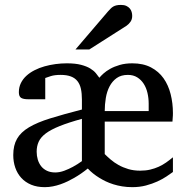

<svg xmlns="http://www.w3.org/2000/svg" viewBox="-20 -753 761 785"><path d="M587.9 -329.1Q587.9 -351.6 583 -372.8Q578.1 -394 567.6 -410.4Q557.1 -426.8 541 -436.8Q524.9 -446.8 502.9 -446.8Q475.1 -446.8 457 -433.8Q439 -420.9 428 -399.9Q417 -378.9 412.6 -352.3Q408.2 -325.7 408.2 -298.8H587.9ZM314.9 -267.1Q259.8 -252 223.9 -237.5Q188 -223.1 167.2 -207.5Q146.5 -191.9 138.2 -173.6Q129.9 -155.3 129.9 -132.8Q129.9 -115.7 134.5 -100.3Q139.2 -85 148.4 -73.2Q157.7 -61.5 172.1 -54.7Q186.5 -47.9 206.1 -47.9Q223.6 -47.9 242.7 -54.9Q261.7 -62 277.8 -70.8Q296.9 -81.1 314.9 -94.2ZM687 -49.8Q676.3 -42 660.2 -31.2Q644 -20.5 623.3 -11Q602.5 -1.5 576.7 5.4Q550.8 12.2 521 12.2Q499 12.2 479.7 9Q460.4 5.9 443.4 0.5Q426.3 -4.9 412.1 -11.7Q397.9 -18.6 386.2 -25.9Q358.9 -42.5 338.9 -64Q312.5 -42.5 283.7 -25.9Q271 -18.6 256.8 -11.7Q242.7 -4.9 227.3 0.5Q211.9 5.9 195.8 9Q179.7 12.2 163.1 12.2Q131.3 12.2 107.4 2.2Q83.5 -7.8 67.1 -25.6Q50.8 -43.5 42.5 -67.4Q34.2 -91.3 34.2 -119.1Q34.2 -158.7 49.6 -185.5Q64.9 -212.4 98.4 -232.4Q131.8 -252.4 185.3 -269Q238.8 -285.6 314.9 -305.2V-346.2Q314.9 -371.1 310.8 -389.9Q306.6 -408.7 296.6 -421.4Q286.6 -434.1 269.8 -440.4Q252.9 -446.8 228 -446.8Q203.6 -446.8 188 -441.9Q172.4 -437 165 -434.1V-347.2H95.2Q75.2 -347.2 66.2 -353Q57.1 -358.9 57.1 -376Q57.1 -396.5 65.4 -413.3Q73.7 -430.2 87.9 -443.1Q102.1 -456.1 121.1 -465.8Q140.1 -475.6 161.9 -481.7Q183.6 -487.8 207 -491Q230.5 -494.1 252.9 -494.1Q288.1 -494.1 311.3 -488Q334.5 -481.9 349.1 -472.9Q363.8 -463.9 372.1 -453.6Q380.4 -443.4 386.2 -435.1Q392.1 -442.4 403.1 -452.4Q414.1 -462.4 430.7 -471.7Q447.3 -481 469.7 -487.5Q492.2 -494.1 521 -494.1Q565.4 -494.1 597.2 -477.5Q628.9 -460.9 648.7 -432.9Q668.5 -404.8 677.7 -367.9Q687 -331.1 687 -291Q687 -286.6 686.8 -280.5Q686.5 -274.4 686 -269Q685.5 -262.7 685.1 -255.9H408.2V-123Q418.9 -112.3 432.9 -100.3Q446.8 -88.4 464.6 -78.4Q482.4 -68.4 504.4 -61.8Q526.4 -55.2 553.2 -55.2Q575.7 -55.2 594.2 -59.6Q612.8 -64 628.9 -71.3Q645 -78.6 659.2 -88.6Q673.3 -98.6 687 -109.9ZM520.5 -688Q520.5 -674.3 513.9 -664.6Q507.3 -654.8 497.6 -647.9L345.2 -550.8H288.6L421.4 -706.1Q427.2 -712.4 432.1 -717.5Q437 -722.7 442.9 -726.1Q448.7 -729.5 456.3 -731.2Q463.9 -732.9 474.6 -732.9Q487.8 -732.9 496.6 -728.8Q505.4 -724.6 510.7 -718.3Q516.1 -711.9 518.3 -703.9Q520.5 -695.8 520.5 -688Z"/></svg>

Font: Charis SIL Afr
Style: Regular
Weight: 400
Foundry: SIL International
Version: Version 5.000